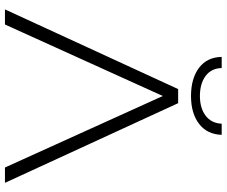

<svg xmlns="http://www.w3.org/2000/svg" viewBox="-90 -826 916 776"><g transform="rotate(90 368.0 -438.0)"><path d="M79 0H18L340 -700H397L719 0H657L368 -638ZM368 -752Q297 -752 254 -784.5Q211 -817 210 -876H255Q256 -834 287 -811Q318 -788 368 -788Q417 -788 447.5 -811Q478 -834 480 -876H525Q523 -817 480.5 -784.5Q438 -752 368 -752Z"/></g></svg>

Font: Montserrat-Alt1 Light
Style: Regular
Weight: 300
Designer: Differentunic
Foundry: Differentunic
Version: Version 7.222